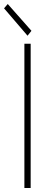

<svg xmlns="http://www.w3.org/2000/svg" viewBox="-27 -938 269 958"><path d="M94.7 0V-719.7H126V0ZM110.4 -759.8 -6.8 -896.5 11.7 -918 129.9 -784.2Z"/></svg>

Font: Reddit Sans Condensed ExtraLight
Style: Regular
Weight: 250
Version: Version 1.014